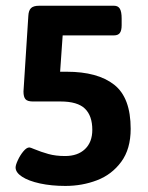

<svg xmlns="http://www.w3.org/2000/svg" viewBox="-20 -627 505 655"><path d="M33.2 -55.7Q33.2 -64 41 -80.8Q48.8 -97.7 59.8 -110.8Q70.8 -124 80.1 -124Q83.5 -124 95.7 -118.7Q120.6 -108.4 145.3 -101.6Q169.9 -94.7 202.1 -94.7Q245.1 -94.7 270 -118.4Q294.9 -142.1 294.9 -184.1Q294.9 -231.9 269.8 -256.3Q244.6 -280.8 186.5 -280.8H92.3Q73.7 -280.8 66.9 -288.6Q60.1 -296.4 60.1 -314.9L76.7 -573.2Q77.6 -591.3 85.9 -599.4Q94.2 -607.4 113.3 -607.4H369.1Q382.8 -607.4 388.9 -597.2Q395 -586.9 395 -564V-541Q395 -522.9 388.9 -514.6Q382.8 -506.3 369.1 -506.3H193.8L185.1 -382.3H207.5Q313 -382.3 369.4 -338.1Q425.8 -293.9 425.8 -187.5Q425.8 -118.7 393.6 -75Q361.3 -31.2 310.8 -12Q260.3 7.3 203.1 7.3Q155.3 7.3 116.2 -1.2Q77.1 -9.8 55.2 -24.2Q33.2 -38.6 33.2 -55.7Z"/></svg>

Font: Jaldi
Style: Bold
Weight: 400
Designer: Pablo Cosgaya and Nicolas Silva
Foundry: Omnibus-Type
Version: Version 1.007